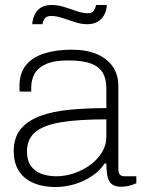

<svg xmlns="http://www.w3.org/2000/svg" viewBox="-20 -737 571 769"><path d="M202 12Q166 12 135.5 3.5Q105 -5 82.5 -22.5Q60 -40 47.5 -67Q35 -94 35 -131Q35 -186 63 -220Q91 -254 141 -272.5Q191 -291 259 -297.5Q327 -304 406 -304V-383Q406 -419 392.5 -444Q379 -469 345.5 -482Q312 -495 253 -495Q197 -495 164.5 -480.5Q132 -466 118.5 -441.5Q105 -417 105 -387V-370H59Q58 -375 58 -380Q58 -385 58 -392Q58 -444 84 -476Q110 -508 157.5 -523Q205 -538 267 -538Q326 -538 367.5 -520.5Q409 -503 431.5 -470.5Q454 -438 454 -392V-64Q454 -45 460 -38Q466 -31 479 -31H526V-3Q508 5 493 8Q478 11 465 11Q438 11 425.5 -1.5Q413 -14 409.5 -35.5Q406 -57 406 -82H399Q379 -52 347 -31Q315 -10 278 1Q241 12 202 12ZM206 -31Q240 -31 275 -42.5Q310 -54 339.5 -75Q369 -96 387.5 -125.5Q406 -155 406 -191V-259Q295 -259 225 -247.5Q155 -236 121.5 -208Q88 -180 88 -130Q88 -94 104 -72Q120 -50 147 -40.5Q174 -31 206 -31ZM109 -640Q111 -662 119.5 -679.5Q128 -697 144.5 -707Q161 -717 186 -717Q212 -717 237.5 -709Q263 -701 287 -692.5Q311 -684 332 -684Q349 -684 356 -695Q363 -706 365 -717H408Q407 -695 397.5 -677.5Q388 -660 371 -650Q354 -640 329 -640Q305 -640 279.5 -648.5Q254 -657 230 -665Q206 -673 185 -673Q166 -673 159 -662.5Q152 -652 150 -640Z"/></svg>

Font: Archivo Thin
Style: Regular
Weight: 250
Designer: Hector Gatti
Foundry: Omnibus-Type
Version: Version 2.001